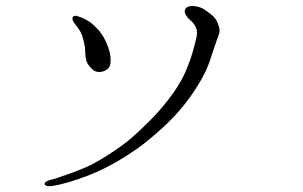

<svg xmlns="http://www.w3.org/2000/svg" viewBox="-20 -653 1040 658"><path d="M133 -22Q134 -17 142.5 -15.5Q151 -14 161 -16Q187 -20 218 -29.5Q249 -39 281 -51Q312 -63 343.5 -79Q375 -95 404 -113Q426 -127 445 -140Q464 -153 485 -170Q506 -187 535 -213Q580 -254 613 -296Q646 -338 669 -379Q688 -412 698.5 -442.5Q709 -473 716 -495Q719 -503 722.5 -514Q726 -525 729 -532Q733 -542 732.5 -551Q732 -560 726 -574Q720 -590 707 -600.5Q694 -611 681 -620Q668 -629 647.5 -632Q627 -635 617 -625Q610 -616 615.5 -604.5Q621 -593 633 -583Q645 -573 651.5 -558.5Q658 -544 653 -523Q648 -501 638.5 -468.5Q629 -436 612 -399Q594 -360 559.5 -315Q525 -270 490 -236Q456 -202 428.5 -178.5Q401 -155 361 -129Q322 -103 290.5 -87.5Q259 -72 216 -57Q191 -48 177.5 -43.5Q164 -39 154 -37Q132 -31 133 -22ZM261 -592Q250 -597 242 -598.5Q234 -600 230 -595Q226 -589 231 -580Q236 -571 243 -563Q251 -553 256.5 -542.5Q262 -532 267 -512Q272 -491 272 -475.5Q272 -460 276 -445Q280 -431 296 -416Q312 -401 335 -409Q356 -416 358.5 -436Q361 -456 354 -481Q339 -529 312 -556Q298 -571 285 -579.5Q272 -588 261 -592Z"/></svg>

Font: Hannari
Style: Regular
Weight: 400
Version: Version 1.12